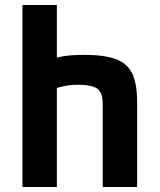

<svg xmlns="http://www.w3.org/2000/svg" viewBox="-20 -750 640 770"><path d="M392 -332Q392 -363 383 -379.5Q374 -396 352.5 -403Q331 -410 291 -410Q270 -410 253 -407.5Q236 -405 214 -399Q192 -393 156 -380L147 -496Q187 -515 223.5 -522.5Q260 -530 316 -530Q398 -530 444.5 -513Q491 -496 510.5 -454.5Q530 -413 530 -340V0H392ZM70 0V-730H208V0Z"/></svg>

Font: M PLUS Code Latin Expanded
Style: Bold
Weight: 700
Width: 7
Designer: Coji Morishita
Foundry: UNDERFOREST DESIGN
Version: Version 1.002; ttfautohint (v1.8.3)